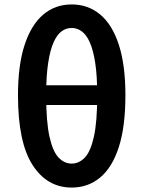

<svg xmlns="http://www.w3.org/2000/svg" viewBox="-20 -831 646 865"><path d="M303 14Q192 14 126.5 -88Q61 -190 61 -402Q61 -538 91 -629Q121 -720 175 -765.5Q229 -811 303 -811Q377 -811 431.5 -765.5Q486 -720 515.5 -629Q545 -538 545 -402Q545 -261 515.5 -169Q486 -77 431.5 -31.5Q377 14 303 14ZM303 -94Q336 -94 362 -121Q388 -148 403 -215Q418 -282 418 -402Q418 -489 409 -547.5Q400 -606 384.5 -640.5Q369 -675 348 -690Q327 -705 303 -705Q278 -705 257.5 -690Q237 -675 221.5 -640.5Q206 -606 197 -547.5Q188 -489 188 -402Q188 -282 203 -215Q218 -148 244 -121Q270 -94 303 -94ZM132 -358V-447H474V-358Z"/></svg>

Font: Noto Sans SC SemiBold
Style: Regular
Weight: 600
Designer: Ryoko NISHIZUKA 西塚涼子 (kana, bopomofo & ideographs); Paul D. Hunt (Latin, Greek & Cyrillic); Sandoll Communications 산돌커뮤니
Foundry: Adobe
Version: Version 2.004-H2;hotconv 1.0.118;makeotfexe 2.5.65603